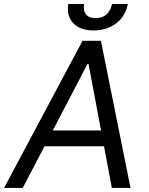

<svg xmlns="http://www.w3.org/2000/svg" viewBox="-40 -929 736 949"><path d="M72.4 0 180 -206H474.1L512.8 0H605.1L458.8 -727.3H367.9L-19.9 0ZM220.9 -284.1 392 -612.2H397.7L459.5 -284.1ZM297.6 -909.1C284.8 -832.4 332.4 -778.4 421.9 -778.4C512.8 -778.4 578.8 -832.4 591.6 -909.1H513.5C507.1 -872.2 482.2 -839.5 432.5 -839.5C382.8 -839.5 369.3 -872.2 375.7 -909.1Z"/></svg>

Font: Magic Ui Pro
Style: Italic
Weight: 400
Italic angle: -9.39999°
Designer: Stefan Endress, Andreas Faust
Version: Version 1.000;FEAKit 1.0